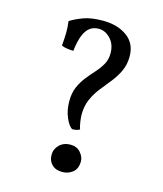

<svg xmlns="http://www.w3.org/2000/svg" viewBox="-109 -796 755 887"><g transform="rotate(15 268.5 -352.0)"><path d="M274 -714Q344 -714 389.5 -681Q435 -648 435 -586Q435 -547 420.5 -516Q406 -485 384.5 -458Q363 -431 341 -403.5Q319 -376 304.5 -343.5Q290 -311 290 -269Q290 -257 293 -236Q296 -215 301 -201Q292 -196 283.5 -194.5Q275 -193 265 -193Q248 -204 233.5 -238Q219 -272 219 -315Q219 -355 232 -384Q245 -413 263.5 -436Q282 -459 301 -480Q320 -501 333 -524Q346 -547 346 -577Q346 -620 321 -646.5Q296 -673 265 -673Q240 -673 222.5 -660Q205 -647 193.5 -618.5Q182 -590 177 -544Q163 -544 146.5 -546.5Q130 -549 120 -554Q123 -589 123.5 -614.5Q124 -640 120 -671Q145 -687 181.5 -700.5Q218 -714 274 -714ZM272 10Q240 10 222 -8Q204 -26 204 -54Q204 -82 224.5 -102Q245 -122 277 -122Q308 -122 325.5 -101.5Q343 -81 343 -60Q343 -24 321.5 -7Q300 10 272 10Z"/></g></svg>

Font: Vollkorn
Style: Regular
Weight: 400
Designer: Friedrich Althausen
Foundry: Friedrich Althausen
Version: Version 4.104